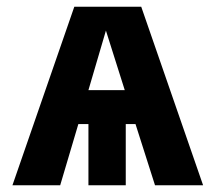

<svg xmlns="http://www.w3.org/2000/svg" viewBox="-20 -551 640 571"><path d="M383 -182H354V0H243V-182H213L159 0H17L201 -531H400L584 0H441ZM351 -283 295 -460 243 -283Z"/></svg>

Font: Fira Mono
Style: Bold
Weight: 700
Monospace: yes
Designer: Carrois Corporate & Edenspiekermann AG
Foundry: Carrois Corporate GbR & Edenspiekermann AG
Version: Version 3.206